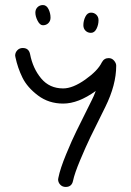

<svg xmlns="http://www.w3.org/2000/svg" viewBox="-20 -680 520 760"><path d="M150 -660Q164 -660 172 -644Q180 -628 180 -610Q180 -597 171.5 -588.5Q163 -580 150 -580Q138 -580 129 -597.5Q120 -615 120 -630Q120 -643 128.5 -651.5Q137 -660 150 -660ZM340 -630Q353 -630 361.5 -621.5Q370 -613 370 -600Q370 -582 362 -566Q354 -550 340 -550Q327 -550 318.5 -558.5Q310 -567 310 -580Q310 -598 318 -614Q326 -630 340 -630ZM40 -460Q40 -472 48.5 -481Q57 -490 70 -490Q94 -490 99 -466Q110 -409 143 -369.5Q176 -330 230 -330Q268 -330 317.5 -365Q367 -400 383 -433Q392 -450 410 -450Q423 -450 431.5 -440Q440 -430 440 -420Q440 -344 397 -257Q356 -175 337.5 -136.5Q319 -98 297 -45.5Q275 7 269 36Q264 60 240 60Q227 60 218.5 51Q210 42 210 30Q210 29 210.5 27Q211 25 211 24Q218 -12 242 -70Q266 -128 282.5 -161Q299 -194 343 -283Q351 -298 359 -320Q290 -270 230 -270Q173 -270 130.5 -302Q88 -334 69 -372.5Q50 -411 41 -454Q41 -455 40.5 -457Q40 -459 40 -460Z"/></svg>

Font: Pecita
Style: Book
Weight: 400
Width: 7
Version: Version 4.3